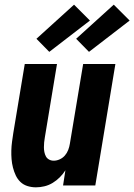

<svg xmlns="http://www.w3.org/2000/svg" viewBox="-20 -794 575 822"><path d="M134 8Q115 8 97.5 2.5Q80 -3 67.5 -15Q55 -27 47.5 -43Q40 -59 35.5 -76.5Q31 -94 29.5 -112.5Q28 -131 28.5 -149.5Q29 -168 31.5 -187Q34 -206 37 -225L86 -520H224L172 -206Q170 -195 169 -184.5Q168 -174 168 -163.5Q168 -153 170 -143Q172 -133 176.5 -124.5Q181 -116 190 -111Q199 -106 210 -106Q223 -106 236 -112Q249 -118 258 -128.5Q267 -139 272 -152Q277 -165 279 -178L336 -520H474L388 0H250L260 -65Q250 -49 236 -35Q222 -21 205.5 -11Q189 -1 170.5 3.5Q152 8 134 8ZM361 -572 306 -628 467 -774 535 -706ZM191 -572 136 -628 297 -774 365 -706Z"/></svg>

Font: Iosevka SS04 Heavy
Style: Italic
Weight: 900
Italic angle: -9°
Monospace: yes
Designer: Belleve Invis
Foundry: Belleve Invis
Version: Version 19.0.0; ttfautohint (v1.8.4)